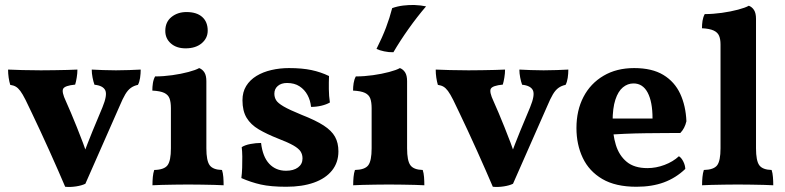

<svg xmlns="http://www.w3.org/2000/svg" viewBox="-20 -740 3148 770"><path d="M241.4 9Q229.8 -18.8 213.3 -56Q196.8 -93.2 178.4 -134.5Q160 -175.7 141.5 -215.2Q123.1 -254.7 107.6 -287.1Q92.1 -319.5 82.5 -339.3Q70.5 -363.2 61.5 -375.2Q52.5 -387.2 43.5 -392.4Q34.5 -397.7 21 -399.7Q17 -413.2 14.7 -428.8Q12.4 -444.4 12.4 -461Q34.4 -460 69.6 -459Q104.7 -458 144 -458Q170.2 -458 198 -458.5Q225.7 -459 250.1 -459.5Q274.5 -460 290.5 -461Q290.5 -445.8 287.7 -429.1Q285 -412.3 281.4 -400.7Q240.3 -396.7 233.4 -384.2Q226.5 -371.6 244.4 -333.8Q253.5 -313.5 264.7 -287.2Q275.9 -260.9 288.2 -230Q300.6 -199.1 312.7 -167.2Q324.7 -135.2 335.2 -104.3H308.5Q331.4 -166.1 351.1 -214.2Q370.8 -262.3 390.8 -309.4Q411.1 -358.7 402.2 -377.7Q393.2 -396.7 358.9 -400.2Q354.4 -412.3 351.2 -429Q347.9 -445.8 347.9 -461Q367.9 -460 392.9 -459Q417.9 -458 445.1 -458Q472.2 -458 498.2 -459Q524.2 -460 544.3 -461Q544.3 -444.9 541.8 -427.8Q539.3 -410.8 533.2 -399.7Q516.7 -396.2 504.7 -387.5Q492.7 -378.9 482.5 -361.9Q472.3 -344.8 459.5 -314.2L322.4 -3.1Q308.2 4 285.3 7.5Q262.3 11.1 241.4 9Z M591.4 3Q591.4 -14.8 592.9 -30.5Q594.4 -46.2 598.5 -58.3Q638.5 -59.3 651.9 -77.3Q665.4 -95.3 665.4 -145.3V-306.2Q665.4 -329.7 660.1 -344.7Q654.8 -359.6 638.8 -367.4Q622.8 -375.1 590.9 -376.7Q590.9 -391.9 593.2 -406.6Q595.4 -421.3 602 -433.5Q635.3 -433.5 670.9 -438.5Q706.5 -443.5 735.6 -451.3Q764.7 -459 778.8 -467Q792 -461.9 799.8 -449.5Q807.6 -437.1 807.6 -414.5V-145.3Q807.6 -95.3 820.9 -77.3Q834.1 -59.3 870.3 -58.3Q874.3 -46.2 875.6 -29.8Q876.8 -13.4 876.8 3Q862.4 2 839.3 1.5Q816.1 1 789 0.5Q761.9 0 734.6 0Q707.8 0 679.9 0.5Q652.1 1 629 1.5Q605.8 2 591.4 3ZM724.3 -546.1Q687.8 -546.1 665.4 -565.7Q642.9 -585.3 642.9 -616.1Q642.9 -651.9 667.7 -671.8Q692.4 -691.7 728 -691.7Q768.6 -691.7 790.8 -672.1Q813 -652.5 813 -617.1Q813 -586.8 788.8 -566.4Q764.5 -546.1 724.3 -546.1Z M1299.5 -435.1Q1298.5 -409.6 1298.8 -382.3Q1299 -355 1303 -329Q1289.4 -321 1269.1 -316.1Q1248.8 -311.3 1227.4 -311.3Q1224.9 -337.2 1213.3 -358.8Q1201.7 -380.4 1181.3 -393.8Q1161 -407.2 1131.1 -407.2Q1107.9 -407.2 1094.1 -395.3Q1080.3 -383.5 1080.3 -364.2Q1080.3 -350.3 1087.1 -338.6Q1093.8 -327 1117.2 -313.2Q1140.6 -299.5 1189.4 -279.6Q1246 -257.5 1278.1 -236.7Q1310.1 -215.9 1323.6 -191.4Q1337.2 -167 1337.2 -133Q1337.2 -88.4 1311.6 -56.4Q1286 -24.4 1239.1 -7.7Q1192.1 9 1128.1 9Q1066 9 1026 0Q986.1 -9 947.9 -25.9Q950.4 -44.5 951.2 -67.3Q952 -90 951.7 -112Q951.4 -133.9 949.4 -149.9Q962.7 -158.5 984.7 -162.6Q1006.8 -166.7 1027 -166.7Q1033.5 -111 1059.8 -83.1Q1086.1 -55.2 1127.1 -55.2Q1157.1 -55.2 1175.2 -68.5Q1193.2 -81.8 1193.2 -104.6Q1193.2 -120.5 1185.5 -132.5Q1177.8 -144.4 1157.2 -156.4Q1136.5 -168.3 1096.7 -183.7Q1050 -202.1 1017.8 -221.1Q985.6 -240.1 969 -267.6Q952.4 -295.2 952.4 -337.8Q952.4 -370.9 967.3 -395.1Q982.3 -419.4 1008.6 -435.5Q1034.9 -451.5 1068.6 -459.2Q1102.3 -467 1138.8 -467Q1191.6 -467 1229 -459Q1266.4 -451.1 1299.5 -435.1Z M1396.4 3Q1396.4 -14.8 1397.9 -30.5Q1399.4 -46.2 1403.5 -58.3Q1443.5 -59.3 1456.9 -77.3Q1470.4 -95.3 1470.4 -145.3V-306.2Q1470.4 -329.7 1465.1 -344.7Q1459.8 -359.6 1443.8 -367.4Q1427.8 -375.1 1395.9 -376.7Q1395.9 -391.9 1398.2 -406.6Q1400.4 -421.3 1407 -433.5Q1440.3 -433.5 1475.9 -438.5Q1511.5 -443.5 1540.6 -451.3Q1569.7 -459 1583.8 -467Q1597 -461.9 1604.8 -449.5Q1612.6 -437.1 1612.6 -414.5V-145.3Q1612.6 -95.3 1625.9 -77.3Q1639.1 -59.3 1675.3 -58.3Q1679.3 -46.2 1680.6 -29.8Q1681.8 -13.4 1681.8 3Q1667.4 2 1644.3 1.5Q1621.1 1 1594 0.5Q1566.9 0 1539.6 0Q1512.8 0 1484.9 0.5Q1457.1 1 1434 1.5Q1410.8 2 1396.4 3ZM1557.7 -530.5Q1539.3 -530 1520.4 -534.1Q1501.5 -538.2 1489.9 -543.8Q1513.4 -590.7 1528.1 -629.5Q1542.8 -668.4 1552.8 -707.4Q1573.7 -714.9 1596.7 -717.7Q1619.6 -720.4 1641.4 -720Q1654.6 -719.5 1667.1 -718Q1679.5 -716.5 1688.7 -714.5Q1652.6 -672.3 1618.6 -624.4Q1584.6 -576.5 1557.7 -530.5Z M1956.4 9Q1944.8 -18.8 1928.3 -56Q1911.8 -93.2 1893.4 -134.5Q1875 -175.7 1856.5 -215.2Q1838.1 -254.7 1822.6 -287.1Q1807.1 -319.5 1797.5 -339.3Q1785.5 -363.2 1776.5 -375.2Q1767.5 -387.2 1758.5 -392.4Q1749.5 -397.7 1736 -399.7Q1732 -413.2 1729.7 -428.8Q1727.4 -444.4 1727.4 -461Q1749.4 -460 1784.6 -459Q1819.7 -458 1859 -458Q1885.2 -458 1913 -458.5Q1940.7 -459 1965.1 -459.5Q1989.5 -460 2005.5 -461Q2005.5 -445.8 2002.7 -429.1Q2000 -412.3 1996.4 -400.7Q1955.3 -396.7 1948.4 -384.2Q1941.5 -371.6 1959.4 -333.8Q1968.5 -313.5 1979.7 -287.2Q1990.9 -260.9 2003.2 -230Q2015.6 -199.1 2027.7 -167.2Q2039.7 -135.2 2050.2 -104.3H2023.5Q2046.4 -166.1 2066.1 -214.2Q2085.8 -262.3 2105.8 -309.4Q2126.1 -358.7 2117.2 -377.7Q2108.2 -396.7 2073.9 -400.2Q2069.4 -412.3 2066.2 -429Q2062.9 -445.8 2062.9 -461Q2082.9 -460 2107.9 -459Q2132.9 -458 2160.1 -458Q2187.2 -458 2213.2 -459Q2239.2 -460 2259.3 -461Q2259.3 -444.9 2256.8 -427.8Q2254.3 -410.8 2248.2 -399.7Q2231.7 -396.2 2219.7 -387.5Q2207.7 -378.9 2197.5 -361.9Q2187.3 -344.8 2174.5 -314.2L2037.4 -3.1Q2023.2 4 2000.3 7.5Q1977.3 11.1 1956.4 9Z M2532.5 9Q2448.4 9 2395.4 -22.2Q2342.4 -53.4 2317.1 -106.9Q2291.8 -160.3 2291.8 -226.4Q2291.8 -297.2 2319.9 -351.2Q2348 -405.2 2400.3 -436.1Q2452.5 -467 2523.3 -467Q2595.1 -467 2640.4 -439.5Q2685.6 -412 2708 -363.7Q2730.3 -315.4 2732.8 -253.7Q2726.2 -224.9 2708.4 -206.7Q2683 -206.7 2646.9 -206.4Q2610.8 -206.2 2569.4 -205.7Q2528 -205.2 2485.6 -203.4Q2443.2 -201.6 2404.8 -199.1V-264.7H2596.9Q2596.9 -331.8 2577.4 -368.6Q2557.8 -405.4 2520.6 -405.4Q2497.1 -405.4 2478 -389.6Q2458.9 -373.8 2447.9 -340.2Q2436.8 -306.6 2436.8 -252.6Q2436.8 -201.5 2449.8 -158.9Q2462.8 -116.4 2493.3 -91.1Q2523.7 -65.8 2576.5 -65.8Q2611.1 -65.8 2645.2 -78.7Q2679.3 -91.6 2702.7 -113.4Q2712.3 -107.8 2720 -92.8Q2727.8 -77.8 2728.3 -62.5Q2690.6 -26.4 2642.7 -8.7Q2594.8 9 2532.5 9Z M2795.6 3Q2795.6 -14.8 2797.2 -30.5Q2798.7 -46.2 2802.7 -58.3Q2842.7 -59.3 2856.2 -77.3Q2869.6 -95.3 2869.6 -145.3V-561.4Q2869.6 -582.8 2863.8 -596.5Q2858 -610.2 2842 -617.6Q2826 -625.1 2795.2 -626.7Q2795.2 -641.9 2797.4 -656.6Q2799.7 -671.3 2806.3 -683.5Q2839.5 -683.5 2875.1 -688.5Q2910.7 -693.5 2939.9 -701.3Q2969 -709 2983.1 -717Q2996.3 -711.9 3004.1 -699.5Q3011.9 -687.1 3011.9 -664.5V-145.3Q3011.9 -95.3 3025.1 -77.3Q3038.3 -59.3 3074.5 -58.3Q3078.6 -46.2 3079.8 -29.8Q3081.1 -13.4 3081.1 3Q3066.7 2 3043.5 1.5Q3020.3 1 2993.3 0.5Q2966.2 0 2938.8 0Q2912 0 2884.2 0.5Q2856.4 1 2833.2 1.5Q2810 2 2795.6 3Z"/></svg>

Font: Vollkorn
Style: Regular
Weight: 400
Designer: Friedrich Althausen
Foundry: Friedrich Althausen
Version: Version 5.001